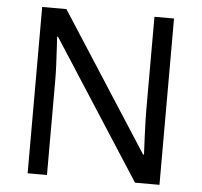

<svg xmlns="http://www.w3.org/2000/svg" viewBox="-51 -767 863 821"><g transform="rotate(5 380.0 -357.0)"><path d="M663.1 0H558.1L175.8 -592.8H171.9L174.3 -553.2Q180.2 -464.4 180.2 -398.9V0H97.2V-713.9H201.2L582 -123H585.9Q585 -134.8 582 -206.8Q579.1 -278.8 579.1 -311V-713.9H663.1Z"/></g></svg>

Font: NotoSans
Style: Regular
Weight: 400
Designer: Monotype Design team
Foundry: Monotype Imaging Inc.
Version: Version 1.04